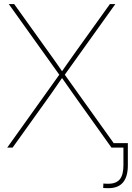

<svg xmlns="http://www.w3.org/2000/svg" viewBox="-20 -748 668 973"><path d="M16.6 0 286.6 -377.9V-360.8L24.4 -727.5H51.8L214.8 -500Q229.5 -480 243.4 -460.2Q257.3 -440.4 271.5 -420.4Q285.6 -400.4 299.3 -379.9H289.6Q303.7 -400.4 317.6 -420.4Q331.5 -440.4 345.7 -460.2Q359.9 -480 374 -500L537.1 -727.5H564.5L302.2 -360.8V-377.9L572.3 0H544.9L372.1 -242.2Q358.4 -261.7 344.7 -281Q331.1 -300.3 317.4 -319.8Q303.7 -339.4 290 -358.9H298.8Q285.2 -339.4 271.7 -319.8Q258.3 -300.3 244.9 -281Q231.4 -261.7 217.3 -242.2L43.9 0ZM529.8 205.6Q522.5 205.6 515.9 205.3Q509.3 205.1 502.9 204.6L503.9 182.1Q509.8 182.6 516.1 182.9Q522.5 183.1 529.3 183.1Q568.8 183.1 587.2 160.6Q605.5 138.2 605.5 89.8V0H552.7V-22.5H627.9V89.8Q627.9 147 603.5 176.3Q579.1 205.6 529.8 205.6Z"/></svg>

Font: Inter 28pt Thin
Style: Regular
Weight: 250
Designer: Rasmus Andersson
Foundry: rsms
Version: Version 4.001;git-66647c0bb